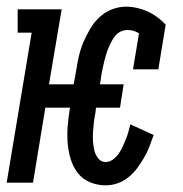

<svg xmlns="http://www.w3.org/2000/svg" viewBox="-28 -548 548 576"><path d="M289 8Q264 8 241.5 -1.5Q219 -11 205 -29.5Q191 -48 184 -71Q177 -94 175 -119Q173 -144 175 -169Q177 -194 181 -219L182 -225H108L71 0H-8L67 -450H25V-520H157L119 -295H193L201 -339Q204 -360 209 -381Q214 -402 222.5 -422Q231 -442 242.5 -461.5Q254 -481 270.5 -496.5Q287 -512 308 -520Q329 -528 350 -528Q367 -528 384 -524Q401 -520 416 -513Q431 -506 444.5 -496Q458 -486 469 -474L447 -340H371L389 -448Q381 -453 372.5 -455.5Q364 -458 355 -458Q345 -458 335.5 -454Q326 -450 319 -442Q312 -434 307 -424.5Q302 -415 298 -405.5Q294 -396 291 -386.5Q288 -377 285.5 -367Q283 -357 281 -347.5Q279 -338 277 -328L272 -295H343L332 -225H260L258 -208Q255 -194 253.5 -180Q252 -166 251 -152Q250 -138 251 -124Q252 -110 255 -97Q258 -84 266.5 -73Q275 -62 289 -62Q301 -62 311 -69.5Q321 -77 328 -87Q335 -97 340 -108Q345 -119 349.5 -130Q354 -141 357 -152Q360 -163 363 -175L433 -143Q427 -126 420.5 -109Q414 -92 404.5 -75.5Q395 -59 383.5 -43.5Q372 -28 357 -16Q342 -4 324.5 2Q307 8 289 8Z"/></svg>

Font: Iosevka Gothic
Style: Italic
Weight: 400
Italic angle: -9°
Monospace: yes
Designer: Belleve Invis
Foundry: Belleve Invis
Version: Version 15.5.1; ttfautohint (v1.8.4)